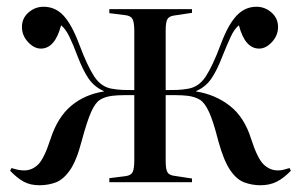

<svg xmlns="http://www.w3.org/2000/svg" viewBox="-20 -540 892 569"><path d="M97 9Q70 9 50.5 -1.5Q31 -12 10 -34L14 -42Q27 -38 35 -36.5Q43 -35 52 -35Q75 -35 93 -52.5Q111 -70 130 -129Q151 -193 191 -226.5Q231 -260 288 -269V-270Q260 -282 243 -306.5Q226 -331 210 -373Q197 -408 185.5 -431.5Q174 -455 161 -465Q143 -396 101 -396Q81 -396 63 -415.5Q45 -435 45 -460Q45 -486 64.5 -503Q84 -520 109 -520Q144 -520 168.5 -493.5Q193 -467 215 -408Q239 -344 259.5 -313Q280 -282 312 -277Q329 -274 344 -273.5Q359 -273 378 -273V-447Q378 -473 373 -483Q368 -493 352 -495L304 -501V-513H549V-502L496 -494Q481 -492 476 -483Q471 -474 471 -451V-273Q490 -273 505 -273.5Q520 -274 537 -277Q569 -282 589.5 -313Q610 -344 634 -408Q656 -467 681 -493.5Q706 -520 740 -520Q765 -520 784.5 -503Q804 -486 804 -460Q804 -435 786 -415.5Q768 -396 748 -396Q706 -396 688 -465Q675 -455 664 -431.5Q653 -408 639 -373Q623 -331 606 -306.5Q589 -282 561 -270V-269Q618 -260 661 -226.5Q704 -193 724 -129Q743 -70 761.5 -52.5Q780 -35 803 -35Q812 -35 818.5 -36.5Q825 -38 838 -42L842 -34Q821 -12 800 -1.5Q779 9 752 9Q727 9 704 0.5Q681 -8 662 -36Q643 -64 627 -122Q612 -181 599.5 -208Q587 -235 573 -244Q559 -253 537 -256Q520 -258 502.5 -258Q485 -258 471 -258V-62Q471 -39 476 -30Q481 -21 496 -19L549 -11V0H304V-12L352 -18Q368 -20 373 -30Q378 -40 378 -66V-258Q365 -258 347 -258Q329 -258 312 -256Q290 -253 276 -244Q262 -235 250 -208Q238 -181 222 -122Q207 -64 187.5 -36Q168 -8 145.5 0.5Q123 9 97 9Z"/></svg>

Font: Literata 72pt
Style: Regular
Weight: 400
Designer: Latin by Veronika Burian and Jose Scaglione. Greek by Irene Vlachou. Cyrillic by Vera Evstafieva.
Foundry: TypeTogether
Version: Version 3.002